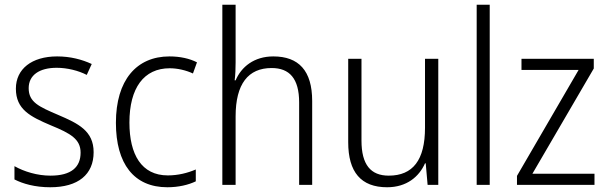

<svg xmlns="http://www.w3.org/2000/svg" viewBox="-20 -873 2562 810"><path d="M375 -231C375 -321 310 -352 226 -388C144 -423 101 -442 101 -501C101 -556 146 -587 219 -587C264 -587 311 -575 346 -557L367 -603C326 -622 277 -635 221 -635C114 -635 47 -582 47 -499C47 -411 108 -381 195 -344C278 -310 320 -286 320 -229C320 -168 281 -132 193 -132C137 -132 82 -149 41 -172V-116C76 -98 127 -83 192 -83C310 -83 375 -137 375 -231Z M686 -83C733 -83 775 -93 806 -108V-158C771 -143 731 -133 688 -133C577 -133 526 -221 526 -356C526 -502 587 -585 696 -585C728 -585 764 -577 794 -563L811 -610C780 -626 740 -635 695 -635C556 -635 469 -535 469 -355C469 -182 545 -83 686 -83Z M974 -610V-853H918V-93H974V-382C974 -519 1027 -586 1126 -586C1201 -586 1242 -542 1242 -441V-93H1297V-447C1297 -575 1240 -635 1133 -635C1052 -635 998 -591 974 -534H970C973 -559 974 -582 974 -610Z M1829 -625H1773V-334C1773 -198 1722 -132 1620 -132C1544 -132 1505 -178 1505 -280V-625H1449V-273C1449 -147 1503 -83 1613 -83C1695 -83 1748 -127 1773 -184H1776L1784 -93H1829Z M2046 -93V-853H1991V-93Z M2488 -93V-140H2226L2485 -584V-625H2180V-578H2421L2161 -131V-93Z"/></svg>

Font: Noto Sans Kannada UI SemiCondensed Light
Style: Regular
Weight: 300
Width: 4
Designer: Jelle Bosma - Monotype Design Team
Foundry: Monotype Imaging Inc.
Version: Version 2.005